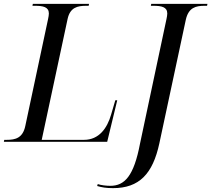

<svg xmlns="http://www.w3.org/2000/svg" viewBox="-38 -734 1094 994"><path d="M-18 0H517L569 -215H559L537 -140C517 -71 475 -10 397 -10H178L312 -636C325 -696 364 -704 408 -704H421L423 -714H132L130 -704H143C185 -704 215 -698 215 -664C215 -658 213 -644 211 -636L93 -82C80 -19 41 -10 -3 -10H-16ZM547 240C683 240 753 166 787 8L924 -632C938 -695 976 -704 1021 -704H1034L1036 -714H745L743 -704H756C798 -704 828 -698 828 -664C828 -658 826 -644 824 -636L687 9C655 178 607 228 533 228C513 228 485 225 468 219L465 229C489 236 511 240 547 240Z"/></svg>

Font: Noto Serif Display
Style: Italic
Weight: 400
Italic angle: -12°
Designer: Monotype Design Team
Foundry: Monotype Imaging Inc.
Version: Version 2.009